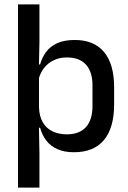

<svg xmlns="http://www.w3.org/2000/svg" viewBox="-20 -682 583 874"><path d="M316.5 11Q273 11 241.8 -2.8Q210.5 -16.5 191 -41.8Q171.5 -67 162.5 -100.5H130L157.5 -193Q159 -152 175 -124.8Q191 -97.5 219.2 -84Q247.5 -70.5 284.5 -70.5Q341 -70.5 371 -103.2Q401 -136 401 -199.5V-293Q401 -355.5 371.2 -388Q341.5 -420.5 284.5 -420.5Q250.5 -420.5 224 -407.5Q197.5 -394.5 180.2 -372.2Q163 -350 156 -321.5L133 -388.5H162.5Q171 -419.5 189.2 -444.8Q207.5 -470 239.5 -485Q271.5 -500 320.5 -500Q408 -500 453.8 -445Q499.5 -390 499.5 -284.5V-207Q499.5 -100.5 453.5 -44.8Q407.5 11 316.5 11ZM159.5 172H62V-662H159.5V-489L157 -374.5L157.5 -342.5V-141.5L157 -121.5L159.5 17Z"/></svg>

Font: Anek Kannada Medium
Style: Regular
Weight: 500
Designer: Vaishnavi Murthy, Maithili Shingre (Kannada) & Yesha Goshar (Latin)
Foundry: Ek Type
Version: Version 1.003